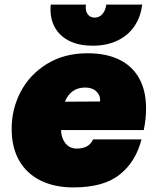

<svg xmlns="http://www.w3.org/2000/svg" viewBox="-20 -808 690 840"><path d="M31 -245Q31 -331 70.5 -406.5Q110 -482 185.5 -528.5Q261 -575 363 -575Q445 -575 502 -547Q559 -519 589 -465Q619 -411 619 -334Q619 -288 609 -239H247Q248 -204 266.5 -181Q285 -158 315 -158Q370 -158 387 -198H599Q574 -100 503.5 -44Q433 12 301 12Q220 12 159 -17.5Q98 -47 64.5 -104.5Q31 -162 31 -245ZM418 -364Q420 -390 402 -407.5Q384 -425 353 -425Q289 -425 264 -363ZM201 -766Q201 -781 202 -788H356L355 -777Q355 -756 365.5 -743.5Q376 -731 394 -731Q415 -731 428.5 -747Q442 -763 445 -788H602Q596 -735 568.5 -694Q541 -653 494 -630.5Q447 -608 385 -608Q328 -608 286.5 -627.5Q245 -647 223 -683Q201 -719 201 -766Z"/></svg>

Font: Azeret Mono Black
Style: Italic
Weight: 900
Italic angle: -12°
Designer: Martin Vácha
Foundry: Displaay
Version: Version 1.000; Glyphs 3.0.3, build 3074